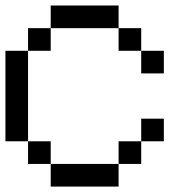

<svg xmlns="http://www.w3.org/2000/svg" viewBox="-20 -687 707 707"><path d="M0 -166.7V-500H83.3V-166.7ZM166.7 -166.7V-83.3H83.3V-166.7ZM166.7 -83.3H416.7V0H166.7ZM166.7 -583.3V-500H83.3V-583.3ZM166.7 -666.7H416.7V-583.3H166.7ZM500 -166.7V-83.3H416.7V-166.7ZM500 -416.7V-500H583.3V-416.7ZM500 -250H583.3V-166.7H500ZM500 -583.3V-500H416.7V-583.3Z"/></svg>

Font: Galmuri11 Regular
Style: Regular
Weight: 400
Designer: Minseo Lee (Quiple)
Version: Version 2.356;hotconv 1.1.0;makeotfexe 2.6.0 DEVELOPMENT